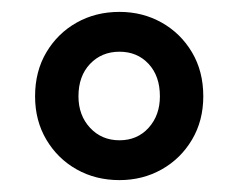

<svg xmlns="http://www.w3.org/2000/svg" viewBox="-20 -706 400 323"><path d="M181 -403Q141 -403 109 -421Q77 -439 58 -471Q39 -503 39 -544Q39 -586 58 -618Q77 -650 109 -668Q141 -686 181 -686Q220 -686 252 -668Q284 -650 303 -618Q322 -586 322 -544Q322 -503 303 -471Q284 -439 252 -421Q220 -403 181 -403ZM181 -470Q211 -470 230 -491Q249 -512 249 -544Q249 -578 230 -598.5Q211 -619 181 -619Q151 -619 131.5 -598.5Q112 -578 112 -544Q112 -512 131.5 -491Q151 -470 181 -470Z"/></svg>

Font: Assistant ExtraLight
Style: Bold
Weight: 700
Version: Version 3.000